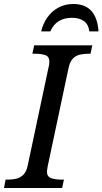

<svg xmlns="http://www.w3.org/2000/svg" viewBox="-41 -941 513 961"><path d="M-21 0 -13 -42H0Q23 -42 42.5 -47Q62 -52 77 -67.5Q92 -83 98 -114L202 -604Q204 -610 205 -619Q206 -628 206 -632Q206 -658 186 -665Q166 -672 134 -672H121L130 -714H421L412 -672H399Q377 -672 357 -667Q337 -662 323 -647Q309 -632 302 -600L198 -110Q197 -104 195.5 -95.5Q194 -87 194 -82Q194 -57 214.5 -49.5Q235 -42 266 -42H279L270 0ZM165 -784Q174 -822 195.5 -853Q217 -884 250 -902.5Q283 -921 326 -921Q386 -921 417 -885.5Q448 -850 452 -784H406Q402 -819 379 -835.5Q356 -852 319 -852Q282 -852 254.5 -836Q227 -820 211 -784Z"/></svg>

Font: Noto Serif
Style: Italic
Weight: 400
Italic angle: -12°
Designer: Monotype Design Team
Foundry: Monotype Imaging Inc.
Version: Version 2.013